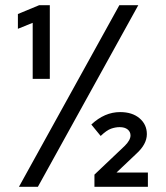

<svg xmlns="http://www.w3.org/2000/svg" viewBox="-20 -720 640 740"><path d="M106 -416V-632L49 -609V-666L131 -700H172V-416ZM53 0 440 -700H513L126 0ZM344 0V-47L461 -158Q483 -180 483 -198Q483 -212 472 -221Q461 -230 441 -230Q425 -230 408 -224Q391 -218 368 -196L332 -240Q383 -288 443 -288Q490 -288 518 -264Q546 -240 546 -203Q546 -164 505 -127L429 -55H550V0Z"/></svg>

Font: Red Hat Mono Medium
Style: Regular
Weight: 500
Monospace: yes
Designer: Pentagram, MCKL
Foundry: Pentagram, MCKL
Version: Version 1.023; ttfautohint (v1.8.3)